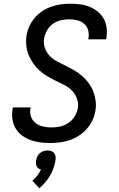

<svg xmlns="http://www.w3.org/2000/svg" viewBox="-20 -763 640 1035"><path d="M250 8Q223 8 196 4.5Q169 1 144.5 -8Q120 -17 99 -32.5Q78 -48 64.5 -70.5Q51 -93 47 -120Q43 -147 48 -174L49 -184H145L144 -178Q140 -155 147.5 -133.5Q155 -112 172.5 -99Q190 -86 212 -81Q234 -76 258 -76Q280 -76 303.5 -81Q327 -86 347.5 -99.5Q368 -113 381.5 -134Q395 -155 399 -178Q404 -206 395 -231Q386 -256 368 -274.5Q350 -293 327 -304.5Q304 -316 280.5 -327.5Q257 -339 235 -352Q213 -365 194 -382Q175 -399 160 -420Q145 -441 135 -465Q125 -489 122 -516Q119 -543 123 -570Q127 -596 138 -620.5Q149 -645 166.5 -666Q184 -687 207.5 -702.5Q231 -718 256.5 -727Q282 -736 307.5 -739.5Q333 -743 359 -743Q386 -743 412.5 -739.5Q439 -736 462.5 -726.5Q486 -717 506 -701Q526 -685 538.5 -663Q551 -641 554.5 -614.5Q558 -588 554 -561L552 -551H456L457 -557Q461 -579 455 -600.5Q449 -622 433 -635.5Q417 -649 395.5 -654Q374 -659 351 -659Q330 -659 307 -653.5Q284 -648 265 -634.5Q246 -621 234 -600Q222 -579 218 -557Q213 -530 222 -504.5Q231 -479 248.5 -461Q266 -443 289.5 -431Q313 -419 336 -407.5Q359 -396 381.5 -383Q404 -370 423 -353Q442 -336 457.5 -315.5Q473 -295 482.5 -270.5Q492 -246 495.5 -219.5Q499 -193 494 -165Q490 -139 478 -114Q466 -89 447.5 -68Q429 -47 405 -31.5Q381 -16 355.5 -7.5Q330 1 303 4.5Q276 8 250 8ZM192 252 154 211Q169 199 181 183.5Q193 168 201 151Q193 149 187 144.5Q181 140 177.5 133Q174 126 174 117.5Q174 109 175 101Q177 90 181.5 80Q186 70 195 62.5Q204 55 214.5 51.5Q225 48 236 48Q247 48 256.5 51.5Q266 55 272 62.5Q278 70 279.5 80Q281 90 279 101Q276 122 269 142.5Q262 163 250.5 182.5Q239 202 224 219.5Q209 237 192 252Z"/></svg>

Font: Iosevka Md Ex Obl
Style: Regular
Weight: 500
Width: 7
Italic angle: -9°
Monospace: yes
Designer: Belleve Invis
Foundry: Belleve Invis
Version: Version 32.5.0; ttfautohint (v1.8.4)